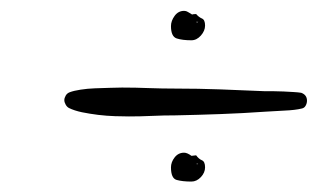

<svg xmlns="http://www.w3.org/2000/svg" viewBox="-20 -570 591 357"><path d="M361.3 -522.5Q361.3 -512.7 353.5 -503.9Q345.7 -495.1 335.9 -495.1Q319.3 -495.1 308.6 -498.5Q297.9 -502 297.9 -521.5Q297.9 -531.2 304.7 -540.5Q311.5 -549.8 322.3 -549.8Q326.2 -549.8 329.1 -547.9Q332 -545.9 335.9 -543.9L336.9 -543Q339.8 -543.9 344.7 -543.9Q349.6 -538.1 355.5 -535.6Q361.3 -533.2 361.3 -522.5ZM550.8 -382.8Q550.8 -377.9 548.3 -373.5Q545.9 -369.1 541 -368.2Q529.3 -365.2 507.8 -364.3Q486.3 -363.3 472.7 -362.3Q431.6 -359.4 390.1 -357.9Q348.6 -356.4 306.6 -355.5Q284.2 -355.5 262.7 -354.5Q241.2 -353.5 219.7 -353.5Q209 -353.5 193.8 -354Q178.7 -354.5 162.6 -356.4Q146.5 -358.4 132.3 -361.3Q118.2 -364.3 108.4 -369.1Q104.5 -371.1 102.1 -375.5Q99.6 -379.9 99.6 -383.8Q99.6 -387.7 102.1 -392.1Q104.5 -396.5 109.4 -398.4Q117.2 -401.4 129.9 -403.3Q142.6 -405.3 156.7 -405.8Q170.9 -406.2 184.6 -406.7Q198.2 -407.2 207 -407.2Q232.4 -407.2 256.8 -406.2Q281.2 -405.3 306.6 -405.3Q348.6 -405.3 389.6 -403.8Q430.7 -402.3 472.7 -400.4Q479.5 -400.4 488.8 -400.4Q498 -400.4 507.3 -399.9Q516.6 -399.4 525.4 -398.9Q534.2 -398.4 540 -397.5Q550.8 -393.6 550.8 -382.8ZM361.3 -258.8Q361.3 -249 353.5 -240.7Q345.7 -232.4 335.9 -232.4Q319.3 -232.4 308.6 -235.4Q297.9 -238.3 297.9 -258.8Q297.9 -268.6 304.7 -277.3Q311.5 -286.1 322.3 -286.1Q328.1 -286.1 335.9 -280.3H336.9Q338.9 -280.3 340.8 -280.8Q342.8 -281.2 344.7 -281.2Q349.6 -274.4 355.5 -272Q361.3 -269.5 361.3 -258.8ZM348.6 -529.3H344.7Q345.7 -528.3 346.7 -528.3ZM348.6 -265.6H344.7Q345.7 -265.6 345.7 -265.1Q345.7 -264.6 346.7 -264.6Z"/></svg>

Font: Calligraffitti
Style: Regular
Weight: 400
Designer: Dathan Boardman
Foundry: Open Window
Version: Version 1.001